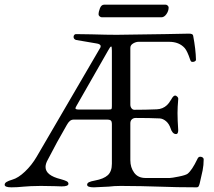

<svg xmlns="http://www.w3.org/2000/svg" viewBox="-25 -797 917 822"><path d="M0 0ZM-5 -6Q-5 -13 3 -18Q11 -23 28 -28Q53 -35 82 -62.5Q111 -90 132 -126L405 -594Q406 -596 406 -599Q406 -604 401 -607Q396 -610 388 -611L300 -626Q290 -630 290 -639Q290 -644 293 -647.5Q296 -651 300 -651L367 -650Q433 -648 475 -648Q491 -648 683 -651L784 -653Q801 -653 802 -644Q813 -586 814 -541Q814 -537 809.5 -534.5Q805 -532 800 -532Q795 -532 793 -534Q791 -536 789 -542Q777 -578 766 -591Q742 -618 699 -618H568Q557 -618 545 -611Q533 -604 533 -592V-349Q533 -340 538 -333.5Q543 -327 550 -327Q598 -327 646 -329Q672 -330 690 -347Q697 -353 708 -371Q717 -388 725 -388Q729 -388 734 -383Q739 -378 738 -372Q735 -338 735 -313Q735 -284 738 -240Q738 -223 729 -223Q720 -223 714 -230.5Q708 -238 706 -246Q699 -267 686 -278Q673 -289 659 -290Q617 -292 556 -292Q546 -292 539.5 -286Q533 -280 533 -269V-111Q533 -80 549.5 -57.5Q566 -35 598 -35H702Q710 -35 740 -41Q770 -47 778 -53Q797 -68 820 -116Q822 -121 825 -123.5Q828 -126 832 -126Q838 -126 842.5 -123Q847 -120 847 -115Q847 -90 842.5 -67.5Q838 -45 830 -12Q828 -4 825.5 0.5Q823 5 816 5Q734 5 654 2Q629 1 580 0Q531 -1 492 -1Q464 -1 440 2Q389 5 377 5Q348 5 348 -6Q348 -13 356 -17Q364 -21 381 -24Q419 -31 436.5 -47Q454 -63 454 -96V-267Q454 -276 450 -280.5Q446 -285 432 -285H291Q281 -285 274 -279Q267 -273 261 -262Q218 -188 179 -112Q170 -96 170 -82Q170 -46 235 -30Q253 -25 260.5 -21Q268 -17 268 -10Q268 1 239 1Q221 1 209 0L150 -1Q125 -1 107 0Q89 1 77 2Q49 5 24 5Q-5 5 -5 -6ZM438 -328Q450 -328 452 -330Q454 -332 454 -343V-580Q454 -598 451 -598Q447 -598 438 -581L302 -343Q298 -336 298 -333Q298 -328 314 -328ZM397 -735Q397 -747 403 -762Q409 -777 421 -777H684Q689 -777 693 -773Q697 -769 697 -765Q697 -750 687.5 -736.5Q678 -723 666 -723H411Q406 -723 401.5 -727Q397 -731 397 -735Z"/></svg>

Font: EB Garamond
Style: Regular
Weight: 400
Designer: Georg Duffner and Octavio Pardo
Foundry: Georg Duffner
Version: Version 1.000; ttfautohint (v1.6)